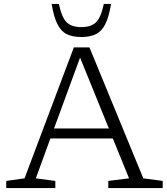

<svg xmlns="http://www.w3.org/2000/svg" viewBox="-20 -950 846 970"><path d="M704 -49 802 -36V0H527V-36L632 -49L550 -250.5H234.5L161 -49L259.5 -36V0H11.5V-36L104 -49L353 -710.5H432ZM253 -301H530L384.5 -659ZM391 -813Q440 -813 465 -837.2Q490 -861.5 504.5 -930H541Q530.5 -865 512.2 -828.5Q494 -792 464.8 -777.5Q435.5 -763 391 -763Q346.5 -763 317.2 -777.5Q288 -792 269.8 -828.5Q251.5 -865 241 -930H277.5Q292 -861.5 317 -837.2Q342 -813 391 -813Z"/></svg>

Font: Newsreader 6pt Light
Style: Regular
Weight: 300
Designer: Hugues Gentile
Foundry: Production Type
Version: Version 1.003; ttfautohint (v1.8.3)